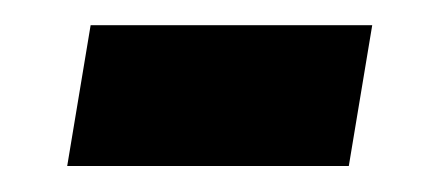

<svg xmlns="http://www.w3.org/2000/svg" viewBox="-20 -333 340 150"><path d="M32.5 -203.3 50.8 -313.3H270.8L252.5 -203.3Z"/></svg>

Font: Familjen Grotesk
Style: Bold Italic
Weight: 700
Italic angle: -9.46201°
Designer: Anders Wikstroem, Jonas Baeckman, Matilda Gysing, Kristian Moeller
Foundry: Familjen STHLM AB
Version: Version 2.002; ttfautohint (v1.8.4.7-5d5b)